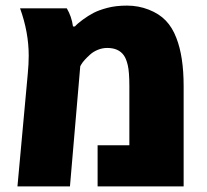

<svg xmlns="http://www.w3.org/2000/svg" viewBox="-20 -662 736 682"><path d="M217.3 -632.3Q234.4 -603.5 239.3 -567.9H246.1Q254.4 -577.6 273.9 -592Q293.5 -606.4 312.3 -616.2Q331.1 -626 361.1 -634Q391.1 -642.1 431.4 -642.1Q471.7 -642.1 508.5 -627.7Q545.4 -613.3 568.8 -588.9Q592.3 -564.5 606.4 -527.3Q632.3 -461.4 632.3 -356V0H326.7V-146H439.5V-356Q439.5 -407.2 433.8 -430.7Q428.2 -454.1 419.9 -465.3Q401.4 -491.7 360.8 -491.7Q343.8 -491.7 327.6 -485.1Q311.5 -478.5 300.8 -468.8Q277.3 -447.8 269 -433.6L265.1 -426.8L228.5 0H42L78.6 -399.4Q82 -434.6 82 -464.4Q82 -547.4 51.3 -632.3Z"/></svg>

Font: Open Sans Hebrew Extra Bold
Style: Regular
Weight: 800
Foundry: Ascender Corporation, Yanek Iontef
Version: Version 2.001;PS 002.001;hotconv 1.0.70;makeotf.lib2.5.58329